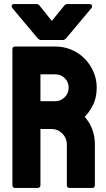

<svg xmlns="http://www.w3.org/2000/svg" viewBox="-20 -925 522 945"><path d="M179 -427H253Q279 -427 298.5 -446.5Q318 -466 318 -494Q318 -521 299 -540Q280 -559 253 -559H179ZM55 0Q41 0 41 -14V-682Q41 -696 55 -696H253Q294 -696 331 -680.5Q368 -665 395.5 -637.5Q423 -610 439.5 -573Q456 -536 456 -494Q456 -442 436 -405Q416 -368 397 -350Q447 -293 447 -214V-14Q447 0 434 0H323Q309 0 309 -14V-214Q309 -245 287 -267.5Q265 -290 233 -290H179V-14Q179 0 165 0ZM41 -885Q36 -892 38 -898.5Q40 -905 51 -905H160Q169 -905 175 -897L235 -822L296 -897Q302 -905 311 -905H420Q430 -905 432.5 -898.5Q435 -892 430 -885L305 -736Q298 -728 289 -728H182Q174 -728 166 -736Z"/></svg>

Font: AL Dynamic
Style: Bold
Weight: 700
Version: Version 1.000; ttfautohint (v1.8.2) -l 8 -r 50 -G 200 -x 14 